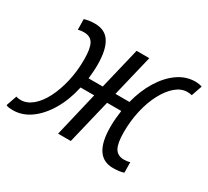

<svg xmlns="http://www.w3.org/2000/svg" viewBox="-156 -713 978 903"><g transform="rotate(30 333.5 -262.0)"><path d="M-5 11Q-15 11 -24.5 10Q-34 9 -42 5L-22 -53Q-17 -51 -10 -50Q-3 -49 3 -49Q36 -49 66 -74Q96 -99 118.5 -143Q141 -187 154 -243.5Q167 -300 167 -363Q167 -423 152.5 -448.5Q138 -474 103 -474Q95 -474 86.5 -473Q78 -472 71 -470L70 -527Q96 -535 127 -535Q183 -535 208.5 -494Q234 -453 234 -372Q234 -353 232.5 -333.5Q231 -314 229 -297H306L360 -522H429L375 -297H451Q469 -367 502 -420.5Q535 -474 578.5 -504.5Q622 -535 672 -535Q694 -535 709 -529L689 -471Q679 -474 664 -474Q631 -474 601.5 -449Q572 -424 548.5 -380Q525 -336 512 -279.5Q499 -223 499 -161Q499 -101 514 -75Q529 -49 564 -49Q572 -49 580.5 -50Q589 -51 596 -54L597 3Q586 7 571 9Q556 11 539 11Q432 11 432 -151Q432 -175 434 -197Q436 -219 439 -241H362L304 0H235L292 -241H218Q202 -167 168.5 -110Q135 -53 90.5 -21Q46 11 -5 11Z"/></g></svg>

Font: Ubuntu Sans Condensed
Style: Italic
Weight: 400
Width: 3
Italic angle: -13.5°
Designer: Dalton Maag Ltd
Foundry: Dalton Maag Ltd
Version: Version 1.006; ttfautohint (v1.8.4.7-5d5b)